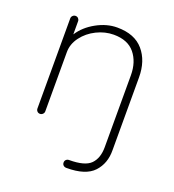

<svg xmlns="http://www.w3.org/2000/svg" viewBox="-131 -617 833 919"><g transform="rotate(20 286.0 -157.5)"><path d="M311 200Q301 200 295 194.5Q289 189 289 180Q289 171 295 165.5Q301 160 310 160Q390 160 419.5 130Q449 100 449 44V-322Q449 -390 413.5 -433.5Q378 -477 306 -477Q262 -477 219.5 -456Q177 -435 150 -399Q123 -363 123 -322V-20Q123 -12 117 -6Q111 0 103 0Q94 0 88.5 -6Q83 -12 83 -20V-479Q83 -487 89 -493Q95 -499 103 -499Q112 -499 117.5 -493Q123 -487 123 -479V-412Q152 -457 204.5 -486Q257 -515 310 -515Q399 -515 444 -462.5Q489 -410 489 -326V44Q490 112 449 156Q408 200 311 200Z"/></g></svg>

Font: Quicksand Light
Style: Regular
Weight: 300
Designer: Andrew Paglinawan
Foundry: Andrew Paglinawan
Version: Version 3.000